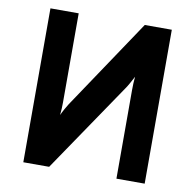

<svg xmlns="http://www.w3.org/2000/svg" viewBox="-78 -780 875 860"><g transform="rotate(10 359.0 -350.0)"><path d="M83 0V-700H211.5V-294.5Q211.5 -285 210.8 -267.8Q210 -250.5 208.5 -237Q214 -249.5 223.2 -266Q232.5 -282.5 238 -291L512 -700H635V0H506.5V-403Q506.5 -435.5 509.5 -464Q503.5 -452 493.2 -433.8Q483 -415.5 476.5 -406.5L200.5 0Z"/></g></svg>

Font: Overpass
Style: Bold
Weight: 700
Designer: Delve Withrington, Dave Bailey, Thomas Jockin
Foundry: Delve Fonts LLC
Version: Version 4.000; ttfautohint (v1.8.3)